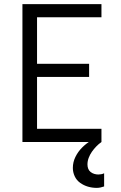

<svg xmlns="http://www.w3.org/2000/svg" viewBox="-20 -690 590 933"><path d="M89 0V-670H473V-606H160V-380H413V-316H160V-64H473V0ZM450 223Q428 223 407.5 217Q387 211 369.5 198.5Q352 186 343 166.5Q334 147 334 126Q334 98 346.5 72.5Q359 47 379 27Q399 7 423 -7.5Q447 -22 473 -32V0Q459 10 447.5 22Q436 34 426.5 47.5Q417 61 411 77Q405 93 405 109Q405 120 408.5 129.5Q412 139 420 145.5Q428 152 438 155Q448 158 458 158Q465 158 472.5 156.5Q480 155 486 152V216Q478 219 468.5 221Q459 223 450 223Z"/></svg>

Font: Lode Term
Style: Regular
Weight: 400
Monospace: yes
Designer: Belleve Invis
Foundry: Belleve Invis
Version: Version 29.2.0